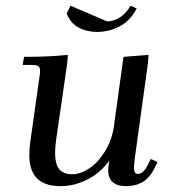

<svg xmlns="http://www.w3.org/2000/svg" viewBox="-20 -635 582 662"><path d="M58.1 -411.1 63 -439Q150.4 -439 213.9 -445.8L211.9 -418L173.8 -154.8Q169.9 -124.5 169.9 -110.8Q169.9 -85.9 175 -69.6Q180.2 -53.2 189.7 -46.1Q199.2 -39.1 208 -36.6Q216.8 -34.2 229 -34.2Q256.8 -34.2 286.9 -53.7Q316.9 -73.2 341.6 -112.5Q366.2 -151.9 373 -201.2L405.8 -439L492.2 -445.8L490.2 -418L446.8 -104Q441.9 -68.8 441.9 -58.1Q441.9 -35.2 455.1 -35.2Q473.6 -35.2 488.8 -64.9L500 -86.9L522.9 -76.2L512.2 -54.2Q502.9 -35.6 491.2 -23.2Q479.5 -10.7 466.3 -4.4Q453.1 2 440.4 4.4Q427.7 6.8 413.1 6.8Q384.3 6.8 368.7 -7.1Q353 -21 353 -47.9Q353 -58.6 356.9 -81.1Q326.2 -39.1 281.5 -16.1Q236.8 6.8 188 6.8Q81.1 6.8 81.1 -100.1Q81.1 -124.5 85 -149.9L115.2 -363.8Q118.2 -380.9 118.2 -391.1Q118.2 -402.8 111.8 -407Q105.5 -411.1 87.9 -411.1ZM210 -588.9 223.1 -615.2 350.1 -561Q399.9 -564 430.2 -615.2L451.2 -606Q430.2 -564 393.1 -544.4Q356 -524.9 314.9 -524.9Q278.8 -524.9 250.5 -540.3Q222.2 -555.7 210 -588.9Z"/></svg>

Font: Dihjauti
Style: Bold Italic
Weight: 700
Italic angle: -9°
Designer: T. Christopher White
Version: Version 3.0.0